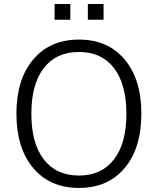

<svg xmlns="http://www.w3.org/2000/svg" viewBox="-20 -924 784 953"><path d="M598.6 -89.8Q515.6 8.8 372.1 8.8Q228.5 8.8 145 -89.8Q61.5 -188.5 61.5 -359.4Q61.5 -530.3 145 -628.9Q228.5 -727.5 372.1 -727.5Q515.6 -727.5 598.6 -628.9Q681.6 -530.3 681.6 -359.4Q681.6 -188.5 598.6 -89.8ZM372.1 -52.7Q484.4 -52.7 545.9 -132.8Q607.4 -212.9 607.4 -359.4Q607.4 -505.9 545.9 -585.9Q484.4 -666 372.1 -666Q258.8 -666 197.3 -585.9Q135.7 -505.9 135.7 -359.4Q135.7 -212.9 197.3 -132.8Q258.8 -52.7 372.1 -52.7ZM251 -826.2V-904.3H329.1V-826.2ZM416 -826.2V-904.3H494.1V-826.2Z"/></svg>

Font: Min Sans Light
Style: Regular
Weight: 300
Designer: Jinseong-Kim, NotoSansCJK, Nunito
Foundry: Jinseong-Kim
Version: Version 1.400;Glyphs 3.1.2 (3151)